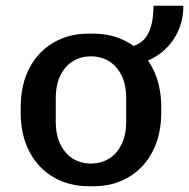

<svg xmlns="http://www.w3.org/2000/svg" viewBox="-20 -638 658 668"><path d="M289 10Q221 10 167 -21Q113 -52 82.5 -110Q52 -168 52 -247V-264Q52 -344 82.5 -401.5Q113 -459 166.5 -490Q220 -521 288 -521H304Q373 -521 426.5 -490Q480 -459 510.5 -401.5Q541 -344 541 -264V-247Q541 -168 510.5 -110Q480 -52 426.5 -21Q373 10 305 10ZM296 -69Q331 -69 358.5 -85.5Q386 -102 402.5 -135Q419 -168 419 -215V-296Q419 -344 402.5 -376.5Q386 -409 358.5 -425.5Q331 -442 296 -442Q262 -442 234.5 -425.5Q207 -409 190.5 -376.5Q174 -344 174 -296V-215Q174 -168 190.5 -135Q207 -102 234.5 -85.5Q262 -69 296 -69ZM424 -409V-473Q473 -481 493.5 -517.5Q514 -554 514 -618H618Q618 -564 594.5 -519Q571 -474 527.5 -445Q484 -416 424 -409Z"/></svg>

Font: Chivo Medium
Style: Regular
Weight: 500
Designer: Hector Gatti
Foundry: Omnibus-Type
Version: Version 2.002